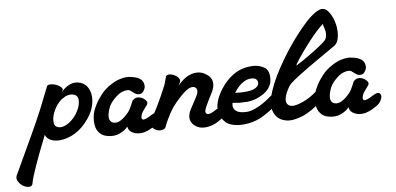

<svg xmlns="http://www.w3.org/2000/svg" viewBox="-223 -688 2142 1039"><g transform="rotate(-5 848.5 -168.5)"><path d="M-165.5 172.9Q-109.4 53.2 -98.6 28.8Q-88.4 6.3 -70.8 -31.2Q-53.2 -68.8 -40.3 -97.9Q-27.3 -127 -9.3 -169.9Q38.1 -289.6 39.6 -293Q43.5 -300.3 57.4 -300.8Q71.3 -301.3 85.9 -296.6Q100.6 -292 111.8 -283.2Q123 -274.4 122.6 -266.1L117.7 -253.9Q133.3 -276.4 161.9 -290.5Q190.4 -304.7 221.7 -294.9Q249.5 -286.1 263.7 -260.3Q277.8 -234.4 277.1 -201.4Q276.4 -168.5 262.7 -136.2Q245.1 -95.7 206.5 -55.2Q168.9 -18.6 123 -3.4Q77.1 11.7 41.5 1Q28.3 -2.9 17.8 -12Q7.3 -21 4.4 -32.2Q-76.2 171.4 -84.5 222.2Q-87.4 244.6 -112.3 241.2Q-136.7 238.3 -155.3 217.3Q-175.8 194.3 -165.5 172.9ZM71.3 -69.8Q98.1 -56.2 135.5 -81.5Q172.9 -106.9 192.4 -150.9Q197.8 -162.6 200.7 -175.3Q203.6 -188 203.6 -200.7Q203.6 -213.4 197 -222.7Q190.4 -231.9 177.2 -234.9Q147.9 -241.7 115.7 -217.8Q83.5 -193.8 65.4 -147Q61 -135.3 58.3 -121.6Q55.7 -107.9 58.1 -91.8Q60.5 -75.7 71.3 -69.8Z M589.8 -88.9Q620.6 -108.9 631.3 -93.3Q640.1 -80.1 627.9 -56.6Q619.1 -40.5 603 -29.8Q572.8 -7.8 543.9 1Q522.9 6.8 503.4 4.2Q483.9 1.5 470.7 -7.8Q455.1 -18.6 453.1 -37.1Q437.5 -16.6 407.7 -2.7Q377.9 11.2 338.9 3.9Q313 -1 297.4 -18.6Q281.7 -36.1 277.8 -58.6Q273.9 -81.1 275.9 -102.5Q277.8 -124 284.2 -141.1Q297.4 -174.8 315.9 -202.1Q334.5 -229.5 351.6 -245.6Q368.7 -261.7 388.2 -273.9Q407.7 -286.1 419.9 -291Q432.1 -295.9 443.8 -298.8Q469.7 -306.2 492.9 -303.2Q516.1 -300.3 529.3 -295.2Q542.5 -290 548.8 -284.2Q559.6 -274.9 563.5 -261.7Q567.4 -248.5 564.5 -237.5Q561.5 -226.6 554.7 -217.5Q547.9 -208.5 536.6 -206.5Q525.4 -204.6 513.2 -210Q506.8 -213.4 498 -220.5Q489.3 -227.5 483.9 -230.7Q478.5 -233.9 466.8 -233.2Q455.1 -232.4 438 -225.1Q421.9 -218.3 397.9 -194.1Q374 -169.9 364.7 -141.1Q343.3 -75.2 379.9 -64.9Q414.6 -55.2 461.9 -111.8Q473.1 -125.5 482.7 -148.9Q492.2 -172.4 493.2 -173.8Q506.8 -190.4 526.1 -189.2Q545.4 -188 561 -174.3Q576.7 -160.6 570.8 -148.9Q570.3 -147.5 567.9 -144Q565.4 -140.6 559.6 -132.8Q553.7 -125 547.9 -116.2Q537.6 -102.1 534.4 -86.9Q531.2 -71.8 540 -67.9Q551.8 -64 589.8 -88.9Z M926.3 -78.1Q945.3 -91.8 960 -95Q974.6 -98.1 981 -92.3Q987.3 -86.4 988.3 -76.9Q989.3 -67.4 981.7 -54.7Q974.1 -42 960.4 -32.2Q907.7 8.3 855.5 3.9Q839.8 2.4 825.4 -5.6Q811 -13.7 803.2 -23.9Q793 -38.1 792 -53.7Q791 -69.3 796.6 -84.7Q802.2 -100.1 814.5 -121.1Q842.3 -170.4 846.2 -186Q850.6 -203.6 841.3 -212.9Q834.5 -219.2 825.2 -219.5Q815.9 -219.7 807.1 -215.8Q798.3 -211.9 788.6 -204.6Q778.8 -197.3 772 -190.7Q765.1 -184.1 758.3 -176.8Q727.5 -144.5 710.4 -119.6Q693.4 -94.7 675.3 -56.2Q670.4 -46.9 666.3 -36.4Q662.1 -25.9 660.4 -20.5Q658.7 -15.1 655.3 -10.7Q651.9 -6.3 646.5 -4.9Q620.6 5.4 596.4 -11.7Q572.3 -28.8 579.1 -47.9Q579.1 -48.3 585.2 -59.8Q591.3 -71.3 601.3 -90.3Q611.3 -109.4 622.6 -131.8Q633.8 -154.3 646.2 -182.1Q658.7 -210 668.5 -233.9Q675.3 -249.5 679.2 -266.6Q683.1 -283.7 685.5 -290Q689 -296.4 698.7 -297.9Q708.5 -299.3 720 -295.7Q731.4 -292 741.7 -285.6Q752 -279.3 756.8 -269.5Q761.7 -259.8 757.3 -250Q755.4 -244.6 752 -239.3Q748.5 -233.9 747.6 -231Q782.2 -276.4 824 -290Q865.7 -303.7 901.4 -282.2Q958.5 -248 923.3 -179.2Q894 -122.6 886 -102.1Q877.9 -81.5 882.3 -74.2Q892.1 -57.1 926.3 -78.1Z M1271 -128.9Q1275.4 -119.6 1275.6 -112.8Q1275.9 -106 1269.5 -94.5Q1263.2 -83 1243.9 -67.1Q1224.6 -51.3 1190.9 -29.8Q1153.3 -5.9 1109.6 2.4Q1065.9 10.7 1033.2 5.1Q1000.5 -0.5 983.9 -15.1Q971.2 -26.4 962.6 -41Q954.1 -55.7 949.5 -77.1Q944.8 -98.6 952.6 -128.4Q960.4 -158.2 981 -191.9Q1002.9 -227.5 1030.3 -252Q1057.6 -276.4 1081.5 -287.1Q1105.5 -297.9 1129.9 -301.8Q1154.3 -305.7 1169.7 -304.4Q1185.1 -303.2 1196.3 -299.8Q1213.4 -293.9 1222.9 -288.1Q1232.4 -282.2 1238.3 -271Q1243.2 -262.2 1245.4 -248.5Q1247.6 -234.9 1246.1 -217.3Q1244.6 -199.7 1233.2 -180.9Q1221.7 -162.1 1201.2 -147.9Q1178.2 -132.3 1154.8 -123.8Q1131.3 -115.2 1106 -113.8Q1080.6 -112.3 1067.9 -112.5Q1055.2 -112.8 1031.2 -115.2Q1025.9 -86.9 1044.9 -71.8Q1053.2 -64.9 1067.6 -61.8Q1082 -58.6 1105.5 -60.1Q1128.9 -61.5 1163.6 -79.6Q1198.2 -97.7 1236.3 -130.9Q1260.7 -152.8 1271 -128.9ZM1104 -225.1Q1076.2 -210 1050.3 -168Q1085.4 -166 1111.3 -169.2Q1137.2 -172.4 1149.9 -177.5Q1162.6 -182.6 1169.7 -190.4Q1176.8 -198.2 1178 -202.6Q1179.2 -207 1179.2 -211.9Q1176.8 -237.8 1146 -237.8Q1122.6 -237.8 1104 -225.1Z M1536.6 -189.9Q1560.1 -207.5 1576.4 -201.7Q1592.8 -195.8 1573.7 -165Q1563.5 -149.4 1543 -123.8Q1522.5 -98.1 1506.8 -83Q1453.1 -31.7 1400.4 -10Q1347.7 11.7 1310.5 4.6Q1273.4 -2.4 1253.9 -30.8Q1238.3 -53.2 1238 -86.4Q1237.8 -119.6 1251.2 -160.2Q1264.6 -200.7 1283.4 -239.7Q1302.2 -278.8 1329.6 -325.2Q1347.2 -355 1369.1 -387.9Q1391.1 -420.9 1418.5 -456.5Q1445.8 -492.2 1471.4 -519.8Q1497.1 -547.4 1522 -564.5Q1546.9 -581.5 1564 -579.1Q1584 -576.2 1601.3 -549.1Q1618.7 -522 1626.5 -488.5Q1634.3 -455.1 1630.1 -421.9Q1626 -388.7 1606.9 -375Q1594.7 -365.7 1523.9 -317.1Q1453.1 -268.6 1401.6 -229.2Q1350.1 -189.9 1343.8 -174.8Q1302.2 -100.6 1330.6 -78.1Q1348.6 -63.5 1389.4 -78.4Q1430.2 -93.3 1463.9 -119.1Q1502 -148.4 1536.6 -189.9ZM1554.7 -498Q1518.1 -463.9 1478 -412.1Q1438 -360.4 1415.3 -325.4Q1392.6 -290.5 1392.6 -287.1Q1392.6 -284.2 1433.3 -311.8Q1474.1 -339.4 1516.8 -372.8Q1559.6 -406.2 1563 -417Q1567.4 -428.7 1567.6 -440.9Q1567.9 -453.1 1565.9 -460.7Q1564 -468.3 1559.8 -480.7Q1555.7 -493.2 1554.7 -498Z M1791.5 -88.9Q1822.3 -108.9 1833 -93.3Q1841.8 -80.1 1829.6 -56.6Q1820.8 -40.5 1804.7 -29.8Q1774.4 -7.8 1745.6 1Q1724.6 6.8 1705.1 4.2Q1685.5 1.5 1672.4 -7.8Q1656.7 -18.6 1654.8 -37.1Q1639.2 -16.6 1609.4 -2.7Q1579.6 11.2 1540.5 3.9Q1514.6 -1 1499 -18.6Q1483.4 -36.1 1479.5 -58.6Q1475.6 -81.1 1477.5 -102.5Q1479.5 -124 1485.8 -141.1Q1499 -174.8 1517.6 -202.1Q1536.1 -229.5 1553.2 -245.6Q1570.3 -261.7 1589.8 -273.9Q1609.4 -286.1 1621.6 -291Q1633.8 -295.9 1645.5 -298.8Q1671.4 -306.2 1694.6 -303.2Q1717.8 -300.3 1731 -295.2Q1744.1 -290 1750.5 -284.2Q1761.2 -274.9 1765.1 -261.7Q1769 -248.5 1766.1 -237.5Q1763.2 -226.6 1756.3 -217.5Q1749.5 -208.5 1738.3 -206.5Q1727.1 -204.6 1714.8 -210Q1708.5 -213.4 1699.7 -220.5Q1690.9 -227.5 1685.5 -230.7Q1680.2 -233.9 1668.5 -233.2Q1656.7 -232.4 1639.6 -225.1Q1623.5 -218.3 1599.6 -194.1Q1575.7 -169.9 1566.4 -141.1Q1544.9 -75.2 1581.5 -64.9Q1616.2 -55.2 1663.6 -111.8Q1674.8 -125.5 1684.3 -148.9Q1693.8 -172.4 1694.8 -173.8Q1708.5 -190.4 1727.8 -189.2Q1747.1 -188 1762.7 -174.3Q1778.3 -160.6 1772.5 -148.9Q1772 -147.5 1769.5 -144Q1767.1 -140.6 1761.2 -132.8Q1755.4 -125 1749.5 -116.2Q1739.3 -102.1 1736.1 -86.9Q1732.9 -71.8 1741.7 -67.9Q1753.4 -64 1791.5 -88.9Z"/></g></svg>

Font: Florida Vibes
Style: Regular
Weight: 400
Italic angle: -30°
Designer: Turbologo.com
Foundry: Turbologo.com
Version: Version 1.000;hotconv 1.0.109;makeotfexe 2.5.65596